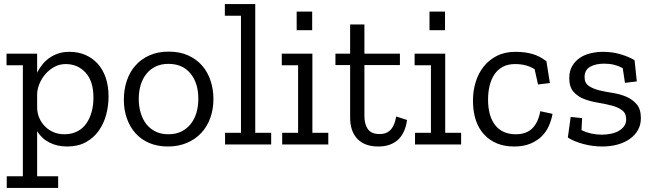

<svg xmlns="http://www.w3.org/2000/svg" viewBox="-20 -708 3200 941"><path d="M512 -235Q512 -190 500.5 -146.5Q489 -103 464.5 -68Q440 -33 401.5 -11.5Q363 10 309 10Q261 10 223 -9Q185 -28 162 -65V156H265V213H13V156H92V-388H12V-445H162V-352Q172 -372 186.5 -390.5Q201 -409 220.5 -423Q240 -437 264.5 -445.5Q289 -454 320 -454Q363 -454 398 -439Q433 -424 458.5 -396Q484 -368 498 -327.5Q512 -287 512 -235ZM438 -229Q438 -310 399.5 -352Q361 -394 302 -394Q272 -394 247 -380.5Q222 -367 203.5 -346Q185 -325 174 -299Q163 -273 162 -248V-182Q162 -154 172.5 -130Q183 -106 201 -88Q219 -70 243 -60Q267 -50 295 -50Q332 -50 359.5 -64.5Q387 -79 404 -104Q421 -129 429.5 -161Q438 -193 438 -229Z M1026 -223Q1026 -172 1010.5 -129.5Q995 -87 966 -56Q937 -25 895.5 -7.5Q854 10 803 10Q752 10 712 -7Q672 -24 644.5 -54.5Q617 -85 602 -127Q587 -169 587 -219Q587 -268 601 -311Q615 -354 643 -386Q671 -418 712 -436.5Q753 -455 807 -455Q861 -455 902 -436.5Q943 -418 970.5 -386.5Q998 -355 1012 -312.5Q1026 -270 1026 -223ZM952 -224Q952 -301 913.5 -348Q875 -395 805 -395Q770 -395 743 -382Q716 -369 697.5 -346Q679 -323 669.5 -291.5Q660 -260 660 -223Q660 -187 669.5 -155Q679 -123 697 -100Q715 -77 742 -63.5Q769 -50 805 -50Q841 -50 868 -63Q895 -76 914 -99.5Q933 -123 942.5 -154.5Q952 -186 952 -224Z M1083 0V-57H1161V-631H1082V-688H1231V-57H1309V0Z M1363 0V-57H1441V-388H1361V-445H1511V-57H1589V0ZM1434 -651H1510V-560H1434Z M1975 -120Q1966 -55 1930 -22.5Q1894 10 1834 10Q1767 10 1731.5 -27.5Q1696 -65 1696 -131V-389H1624V-445H1696V-588H1766V-445H1940V-389H1766V-140Q1766 -99 1783 -75Q1800 -51 1841 -51Q1854 -51 1866.5 -54.5Q1879 -58 1889.5 -67Q1900 -76 1908.5 -93Q1917 -110 1922 -137L1975 -120Z M2014 0V-57H2092V-388H2012V-445H2162V-57H2240V0ZM2085 -651H2161V-560H2085Z M2688 -150Q2683 -121 2670.5 -92Q2658 -63 2635.5 -40.5Q2613 -18 2579.5 -4Q2546 10 2500 10Q2407 10 2352.5 -49Q2298 -108 2298 -216Q2298 -262 2311 -305Q2324 -348 2350 -381Q2376 -414 2415 -434Q2454 -454 2506 -454Q2551 -454 2587.5 -444Q2624 -434 2658 -408L2675 -301L2617 -294L2600 -369Q2560 -394 2505 -394Q2469 -394 2444 -380.5Q2419 -367 2403 -343Q2387 -319 2379.5 -287.5Q2372 -256 2372 -220Q2372 -139 2407 -94.5Q2442 -50 2508 -50Q2560 -50 2589 -79Q2618 -108 2628 -163L2688 -150Z M3121 -129Q3121 -96 3106.5 -70.5Q3092 -45 3066.5 -27Q3041 -9 3006.5 0.5Q2972 10 2932 10Q2884 10 2838 -2.5Q2792 -15 2763 -34L2777 -135L2833 -129L2830 -70Q2876 -48 2929 -48Q2952 -48 2974 -52.5Q2996 -57 3012.5 -66.5Q3029 -76 3039 -90Q3049 -104 3049 -123Q3049 -153 3028.5 -168Q3008 -183 2977 -191Q2946 -199 2909.5 -205Q2873 -211 2842 -223Q2811 -235 2790.5 -258.5Q2770 -282 2770 -325Q2770 -360 2784.5 -384.5Q2799 -409 2822 -424.5Q2845 -440 2875 -447Q2905 -454 2935 -454Q2981 -454 3021.5 -442Q3062 -430 3090 -413L3101 -309L3043 -302L3032 -374Q3012 -385 2990 -390.5Q2968 -396 2941 -396Q2899 -396 2872 -380.5Q2845 -365 2845 -330Q2845 -301 2865.5 -287Q2886 -273 2916.5 -265.5Q2947 -258 2983 -252.5Q3019 -247 3049.5 -234Q3080 -221 3100.5 -197Q3121 -173 3121 -129Z"/></svg>

Font: Zilla Slab Regular
Style: Regular
Weight: 400
Designer: Typotheque.com
Foundry: Typotheque type foundry
Version: Version 1.0; 2017